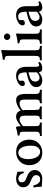

<svg xmlns="http://www.w3.org/2000/svg" viewBox="1259 -1997 748 3306"><g transform="rotate(-90 1633.0 -344.0)"><path d="M58.1 -141.1Q64.5 -145 76.2 -145Q84.5 -145 91.8 -142.1Q98.6 -115.7 106.9 -96.2Q115.2 -76.7 127.7 -59.8Q140.1 -43 158.2 -34.4Q176.3 -25.9 199.2 -25.9Q231.9 -25.9 251 -44.4Q270 -63 270 -95.2Q270 -125.5 249.5 -145.3Q229 -165 171.9 -188Q112.8 -210.9 87.4 -240.7Q62 -270.5 62 -320.8Q62 -374.5 103.5 -407.7Q145 -440.9 212.9 -440.9Q241.2 -440.9 283 -429.9Q324.7 -418.9 329.1 -418Q327.6 -364.7 334 -313Q329.6 -309.6 319.8 -308.6Q310.1 -307.6 304.2 -310.1Q298.3 -337.4 286.4 -356.9Q274.4 -376.5 260 -385.7Q245.6 -395 233.4 -398.9Q221.2 -402.8 210 -402.8Q183.6 -402.8 165.3 -386.7Q147 -370.6 147 -341.8Q147 -307.1 168 -290.3Q189 -273.4 243.2 -253.9Q358.9 -211.9 358.9 -120.1Q358.9 -60.1 315.2 -25.1Q271.5 9.8 204.1 9.8Q182.6 9.8 136.7 5.4Q90.8 1 71.8 1Q70.3 -74.2 58.1 -141.1Z M441.9 -210Q441.9 -273.9 468.8 -325.7Q495.6 -377.4 548.1 -408.7Q600.6 -439.9 669.9 -439.9Q722.7 -439.9 764.2 -421.4Q805.7 -402.8 830.8 -370.6Q856 -338.4 868.9 -298.3Q881.8 -258.3 881.8 -212.9Q881.8 -115.7 819.3 -53Q756.8 9.8 655.8 9.8Q605 9.8 563.5 -8.1Q522 -25.9 495.8 -56.4Q469.7 -86.9 455.8 -126.2Q441.9 -165.5 441.9 -210ZM655.8 -402.8Q602.5 -402.8 574.2 -354.2Q545.9 -305.7 545.9 -230Q545.9 -195.3 553.5 -160.6Q561 -126 575.7 -95.5Q590.3 -64.9 615.5 -45.9Q640.6 -26.9 671.9 -26.9Q691.4 -26.9 709.5 -35.2Q727.5 -43.5 743.4 -60.8Q759.3 -78.1 768.6 -109.4Q777.8 -140.6 777.8 -182.1Q777.8 -286.6 744.9 -344.7Q711.9 -402.8 655.8 -402.8Z M1018.6 -122.1H1017.6V-315.9H1018.6Q1018.6 -354 1007.1 -366.7Q995.6 -379.4 953.6 -382.8Q951.2 -388.7 950.4 -398.4Q949.7 -408.2 951.2 -412.1Q1030.3 -421.9 1088.4 -442.9Q1100.1 -442.9 1104.5 -432.1Q1110.8 -409.7 1114.3 -358.9Q1152.8 -393.1 1196.8 -417Q1240.7 -440.9 1275.4 -440.9Q1357.9 -440.9 1381.3 -361.8Q1421.4 -396.5 1471.7 -418.7Q1522 -440.9 1557.6 -440.9Q1619.1 -440.9 1643.8 -399.9Q1668.5 -358.9 1668.5 -280.8V-122.1Q1668.5 -101.1 1669.4 -87.2Q1670.4 -73.2 1674.1 -63Q1677.7 -52.7 1681.9 -47.4Q1686 -42 1695.3 -38.3Q1704.6 -34.7 1713.6 -33.4Q1722.7 -32.2 1739.3 -30.8Q1742.7 -26.4 1742.7 -14.4Q1742.7 -2.4 1739.3 2Q1668.9 0 1620.6 0Q1579.6 0 1511.2 2Q1507.3 -2.4 1507.3 -14.4Q1507.3 -26.4 1511.2 -30.8Q1528.3 -32.2 1536.6 -34.2Q1544.9 -36.1 1553.5 -41.3Q1562 -46.4 1565.2 -56.2Q1568.4 -65.9 1570.3 -81.3Q1572.3 -96.7 1572.3 -122.1H1571.3V-296.9Q1571.3 -342.8 1555.4 -361.8Q1539.6 -380.9 1509.3 -380.9Q1446.8 -380.9 1388.2 -327.1Q1391.6 -302.2 1391.6 -282.2V-122.1H1392.6Q1392.6 -96.7 1394.3 -81.3Q1396 -65.9 1398.9 -55.7Q1401.9 -45.4 1409.7 -40.8Q1417.5 -36.1 1425.8 -34.2Q1434.1 -32.2 1450.2 -30.8Q1454.6 -26.4 1454.6 -14.4Q1454.6 -2.4 1450.2 2Q1376 0 1343.3 0Q1309.6 0 1237.3 2Q1232.9 -2.4 1232.9 -14.4Q1232.9 -26.4 1237.3 -30.8Q1263.7 -32.7 1274.4 -38.3Q1285.2 -43.9 1290.3 -62.3Q1295.4 -80.6 1295.4 -122.1H1294.4V-295.9Q1294.4 -380.9 1227.5 -380.9Q1179.7 -380.9 1114.3 -320.8V-122.1Q1114.3 -90.3 1116.2 -73.7Q1118.2 -57.1 1125.7 -47.6Q1133.3 -38.1 1142.6 -35.4Q1151.9 -32.7 1172.4 -30.8Q1176.8 -26.4 1176.8 -14.4Q1176.8 -2.4 1172.4 2Q1104 0 1066.4 0Q1015.6 0 947.3 2Q942.9 -2.4 942.9 -14.4Q942.9 -26.4 947.3 -30.8Q964.4 -32.2 973.6 -33.4Q982.9 -34.7 992.4 -38.3Q1002 -42 1005.9 -47.4Q1009.8 -52.7 1013.2 -63.2Q1016.6 -73.7 1017.6 -87.2Q1018.6 -100.6 1018.6 -122.1Z M2040 -81.1V-228L1970.2 -208Q1881.8 -184.1 1881.8 -108.9Q1881.8 -79.1 1899.9 -58.1Q1918 -37.1 1949.2 -37.1Q1985.8 -37.1 2040 -81.1ZM2041 -47.9H2038.1L2015.1 -29.8Q1963.4 9.8 1907.2 9.8Q1852.1 9.8 1819.1 -16.1Q1786.1 -42 1786.1 -97.2Q1786.1 -195.3 1956.1 -241.2L2040 -262.2Q2040 -339.8 2020 -372.3Q2000 -404.8 1960 -404.8Q1923.8 -404.8 1909.4 -396.2Q1895 -387.7 1895 -367.2Q1895 -359.9 1896.5 -348.6Q1897.9 -337.4 1897.9 -332Q1897.9 -315.4 1883.3 -302.7Q1868.7 -290 1845.2 -290Q1805.2 -290 1805.2 -330.1Q1805.2 -359.4 1831.8 -385.5Q1858.4 -411.6 1899.2 -426.3Q1939.9 -440.9 1981.9 -440.9Q2052.7 -440.9 2094 -399.4Q2135.3 -357.9 2135.3 -270V-124Q2135.3 -104 2136.2 -91.6Q2137.2 -79.1 2139.9 -67.4Q2142.6 -55.7 2148.7 -50.3Q2154.8 -44.9 2164.1 -44.9Q2183.6 -44.9 2203.1 -60.1Q2217.3 -52.7 2220.2 -33.2Q2175.8 9.8 2112.8 9.8Q2079.1 9.8 2062.7 -5.1Q2046.4 -20 2041 -47.9Z M2420.9 -576.2V-122.1Q2420.9 -100.6 2421.9 -86.9Q2422.9 -73.2 2426.3 -62.7Q2429.7 -52.2 2433.6 -46.9Q2437.5 -41.5 2447 -37.8Q2456.5 -34.2 2466.1 -33Q2475.6 -31.7 2492.7 -30.8Q2497.1 -26.4 2497.1 -14.4Q2497.1 -2.4 2492.7 2Q2418.5 0 2371.6 0Q2323.7 0 2251.5 2Q2247.1 -2.4 2247.1 -14.4Q2247.1 -26.4 2251.5 -30.8Q2268.6 -31.7 2278.1 -33Q2287.6 -34.2 2297.1 -37.8Q2306.6 -41.5 2310.8 -46.9Q2314.9 -52.2 2318.4 -62.7Q2321.8 -73.2 2322.8 -86.9Q2323.7 -100.6 2323.7 -122.1V-576.2Q2323.7 -612.8 2312 -624Q2300.3 -635.3 2258.8 -639.2Q2257.3 -644 2256.3 -653.6Q2255.4 -663.1 2256.8 -668.9Q2298.3 -671.9 2342.5 -680.4Q2386.7 -689 2407.7 -698.2Q2415 -698.2 2419.9 -695.1Q2424.8 -691.9 2424.8 -687Q2420.9 -646 2420.9 -576.2Z M2704.6 -319.8V-122.1Q2704.6 -100.6 2705.3 -86.9Q2706.1 -73.2 2709.7 -62.5Q2713.4 -51.8 2717.3 -46.6Q2721.2 -41.5 2730.7 -37.8Q2740.2 -34.2 2749.5 -33Q2758.8 -31.7 2776.4 -30.8Q2780.8 -26.4 2780.8 -14.4Q2780.8 -2.4 2776.4 2Q2757.3 1.5 2716.6 1Q2675.8 0.5 2655.3 0Q2607.4 0 2535.2 2Q2530.8 -2.4 2530.8 -14.4Q2530.8 -26.4 2535.2 -30.8Q2561 -32.2 2572.8 -34.7Q2584.5 -37.1 2593.8 -46.9Q2603 -56.6 2605.2 -73.2Q2607.4 -89.8 2607.4 -122.1V-319.8Q2607.4 -356.4 2595.5 -368.4Q2583.5 -380.4 2542.5 -383.8Q2541 -388.7 2540 -398.4Q2539.1 -408.2 2540.5 -414.1Q2580.6 -416 2625 -424.6Q2669.4 -433.1 2691.4 -441.9Q2708.5 -441.9 2708.5 -432.1Q2704.6 -391.1 2704.6 -319.8ZM2612.8 -557.4Q2597.2 -573.7 2597.2 -596.2Q2597.2 -618.7 2612.8 -634.3Q2628.4 -649.9 2653.3 -649.9Q2678.2 -649.9 2693.8 -634.3Q2709.5 -618.7 2709.5 -596.2Q2709.5 -573.7 2693.8 -557.4Q2678.2 -541 2653.3 -541Q2628.4 -541 2612.8 -557.4Z M3084 -81.1V-228L3014.2 -208Q2925.8 -184.1 2925.8 -108.9Q2925.8 -79.1 2943.8 -58.1Q2961.9 -37.1 2993.2 -37.1Q3029.8 -37.1 3084 -81.1ZM3085 -47.9H3082L3059.1 -29.8Q3007.3 9.8 2951.2 9.8Q2896 9.8 2863 -16.1Q2830.1 -42 2830.1 -97.2Q2830.1 -195.3 3000 -241.2L3084 -262.2Q3084 -339.8 3064 -372.3Q3043.9 -404.8 3003.9 -404.8Q2967.8 -404.8 2953.4 -396.2Q2939 -387.7 2939 -367.2Q2939 -359.9 2940.4 -348.6Q2941.9 -337.4 2941.9 -332Q2941.9 -315.4 2927.2 -302.7Q2912.6 -290 2889.2 -290Q2849.1 -290 2849.1 -330.1Q2849.1 -359.4 2875.7 -385.5Q2902.3 -411.6 2943.1 -426.3Q2983.9 -440.9 3025.9 -440.9Q3096.7 -440.9 3137.9 -399.4Q3179.2 -357.9 3179.2 -270V-124Q3179.2 -104 3180.2 -91.6Q3181.2 -79.1 3183.8 -67.4Q3186.5 -55.7 3192.6 -50.3Q3198.7 -44.9 3208 -44.9Q3227.5 -44.9 3247.1 -60.1Q3261.2 -52.7 3264.2 -33.2Q3219.7 9.8 3156.7 9.8Q3123 9.8 3106.7 -5.1Q3090.3 -20 3085 -47.9Z"/></g></svg>

Font: Common Serif Medium
Style: Regular
Weight: 500
Designer: Philipp H. Poll, Khaled Hosny
Foundry: Stefan Peev, Context Ltd.
Version: Version 1.026